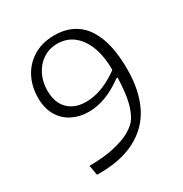

<svg xmlns="http://www.w3.org/2000/svg" viewBox="-174 -874 969 1018"><g transform="rotate(-30 310.0 -365.0)"><path d="M127.5 12 117 -49Q207 -49.5 269.8 -64.2Q332.5 -79 367 -98.5Q401.5 -118 419 -137.5Q439.5 -160 455.8 -207.8Q472 -255.5 477.5 -334Q480 -370 480 -406L498.5 -379.5H472Q419 -340 365 -319.2Q311 -298.5 258 -298.5Q204 -298.5 159 -320.8Q114 -343 87.2 -387.8Q60.5 -432.5 60.5 -497Q60.5 -565 89.2 -620.8Q118 -676.5 172.2 -709.2Q226.5 -742 300.5 -742Q376.5 -742 431.5 -705.2Q486.5 -668.5 516.5 -590.5Q546.5 -512.5 546.5 -392Q546.5 -265 502 -174Q457.5 -83 364 -34.2Q270.5 14.5 127.5 12ZM291.5 -695.5Q242.5 -695.5 204 -670.2Q165.5 -645 144 -601.5Q122.5 -558 122.5 -504.5Q122.5 -456.5 140.5 -422Q158.5 -387.5 192.2 -369.5Q226 -351.5 271.5 -351.5Q318.5 -351.5 365.5 -368.5Q412.5 -385.5 458 -416.5Q467 -423 476 -429.5Q476.5 -506.5 455 -566.8Q433.5 -627 391.8 -661.2Q350 -695.5 291.5 -695.5Z"/></g></svg>

Font: Monaspace Argon Var ExtraLight
Style: Regular
Weight: 200
Designer: Riley Cran and the Lettermatic Team
Version: Version 1.200 (Monaspace Argon Var)